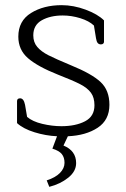

<svg xmlns="http://www.w3.org/2000/svg" viewBox="-20 -518 489 744"><path d="M161 181Q195 170 212.5 152Q230 134 230 113Q230 92 219.5 79Q209 66 183 58L201 10Q157 8 113.5 -5.5Q70 -19 46 -41V-126Q46 -137 58 -137Q72 -137 77 -112L85 -65Q106 -47 144 -38Q182 -29 218 -29Q273 -29 309.5 -48Q346 -67 346 -110Q346 -140 332.5 -158.5Q319 -177 291 -191.5Q263 -206 204 -229Q126 -260 88.5 -292.5Q51 -325 51 -376Q51 -437 100 -467.5Q149 -498 219 -498Q265 -498 312 -480.5Q359 -463 383 -439V-356Q383 -352 380 -349Q377 -346 371 -346Q363 -346 358.5 -351.5Q354 -357 352 -370L344 -419Q325 -437 291 -447.5Q257 -458 223 -458Q175 -458 142 -439.5Q109 -421 109 -381Q109 -354 124.5 -336Q140 -318 167.5 -304Q195 -290 255 -265Q336 -232 370 -200Q404 -168 404 -112Q404 -53 358.5 -23Q313 7 243 10L226 46Q275 66 275 114Q275 146 244.5 170.5Q214 195 171 206Z"/></svg>

Font: Maitree Light
Style: Regular
Weight: 300
Designer: CadsonDemak Team
Foundry: CadsonDemak
Version: Version 1.001